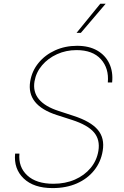

<svg xmlns="http://www.w3.org/2000/svg" viewBox="-20 -980 652 1012"><path d="M548.3 -545.5Q555 -620 511.7 -668Q468.4 -715.9 383.5 -715.9Q328.1 -715.9 280.7 -694.4Q233.3 -672.9 201.7 -635.8Q170.1 -598.7 161.9 -551.1Q143.5 -442.1 289.8 -394.9L367.9 -369.3Q457.7 -340.2 495.2 -296.2Q532.7 -252.1 521.3 -184.7Q511.7 -126.1 476.2 -81.9Q440.7 -37.6 384.8 -13.1Q328.8 11.4 257.1 11.4Q157.7 11.4 104.8 -39.4Q51.8 -90.2 59.7 -170.5H82.4Q76 -99.8 123.6 -55.6Q171.2 -11.4 261.4 -11.4Q324.2 -11.4 374.6 -33.4Q425.1 -55.4 457.6 -94.5Q490.1 -133.5 498.6 -184.7Q508.2 -243.3 475.5 -282.1Q442.8 -321 359.4 -348L279.8 -373.6Q118.6 -425.4 139.2 -551.1Q148.4 -606.2 183.1 -648.4Q217.7 -690.7 270.6 -714.7Q323.5 -738.6 386.4 -738.6Q448.9 -738.6 492.2 -713.8Q535.5 -688.9 556.1 -645.2Q576.7 -601.6 571 -545.5ZM383.5 -806.8 508.5 -960.2H536.9L406.2 -806.8Z"/></svg>

Font: Inter Thin  BETA
Style: Italic
Weight: 100
Italic angle: -9.39999°
Designer: Rasmus Andersson
Foundry: rsms
Version: Version 3.011;git-f93a4a705